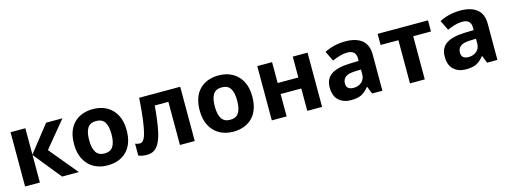

<svg xmlns="http://www.w3.org/2000/svg" viewBox="-14 -1207 4935 1866"><g transform="rotate(-15 2453.0 -273.5)"><path d="M436 -545.9H600.1L383.8 -284.2L619.1 0H450.2L227.1 -276.9V0H78.1V-545.9H227.1V-280.8Z M1173.3 -273.9Q1173.3 -137.2 1101.8 -63.7Q1030.3 9.8 907.2 9.8Q830.6 9.8 771.2 -23.2Q711.9 -56.2 678 -119.6Q644 -183.1 644 -273.9Q644 -409.7 715.3 -482.9Q786.6 -556.2 910.2 -556.2Q986.8 -556.2 1046.1 -523.4Q1105.5 -490.7 1139.4 -427.7Q1173.3 -364.7 1173.3 -273.9ZM795.9 -273.9Q795.9 -192.9 822.5 -151.4Q849.1 -109.9 909.2 -109.9Q968.8 -109.9 994.9 -151.4Q1021 -192.9 1021 -273.9Q1021 -355 994.6 -395.5Q968.3 -436 908.2 -436Q849.1 -436 822.5 -395.5Q795.9 -355 795.9 -273.9Z M1785.2 0H1636.2V-434.1H1499Q1485.8 -273.9 1464.4 -176.3Q1442.9 -78.6 1404.8 -34.4Q1366.7 9.8 1303.2 9.8Q1251.5 9.8 1218.3 -5.9V-125Q1241.7 -115.2 1266.1 -115.2Q1283.7 -115.2 1299.3 -133.3Q1314.9 -151.4 1327.9 -198Q1340.8 -244.6 1352.1 -329.1Q1363.3 -413.6 1372.1 -545.9H1785.2Z M2437.5 -273.9Q2437.5 -137.2 2366 -63.7Q2294.4 9.8 2171.4 9.8Q2094.7 9.8 2035.4 -23.2Q1976.1 -56.2 1942.1 -119.6Q1908.2 -183.1 1908.2 -273.9Q1908.2 -409.7 1979.5 -482.9Q2050.8 -556.2 2174.3 -556.2Q2251 -556.2 2310.3 -523.4Q2369.6 -490.7 2403.6 -427.7Q2437.5 -364.7 2437.5 -273.9ZM2060.1 -273.9Q2060.1 -192.9 2086.7 -151.4Q2113.3 -109.9 2173.3 -109.9Q2232.9 -109.9 2259 -151.4Q2285.2 -192.9 2285.2 -273.9Q2285.2 -355 2258.8 -395.5Q2232.4 -436 2172.4 -436Q2113.3 -436 2086.7 -395.5Q2060.1 -355 2060.1 -273.9Z M2709.5 -545.9V-335.9H2917.5V-545.9H3066.4V0H2917.5V-225.1H2709.5V0H2560.5V-545.9Z M3446.3 -557.1Q3556.2 -557.1 3614.7 -509.3Q3673.3 -461.4 3673.3 -363.8V0H3569.3L3540.5 -74.2H3536.6Q3501.5 -29.8 3462.6 -10Q3423.8 9.8 3355.5 9.8Q3282.7 9.8 3234.6 -32.5Q3186.5 -74.7 3186.5 -163.1Q3186.5 -250 3247.6 -291.3Q3308.6 -332.5 3430.7 -336.9L3525.4 -339.8V-363.8Q3525.4 -406.7 3502.9 -426.8Q3480.5 -446.8 3440.4 -446.8Q3400.9 -446.8 3362.8 -435.5Q3324.7 -424.3 3286.6 -407.2L3237.3 -507.8Q3280.8 -530.8 3334.7 -543.9Q3388.7 -557.1 3446.3 -557.1ZM3525.4 -252.9 3467.8 -251Q3395.5 -249 3367.4 -225.1Q3339.4 -201.2 3339.4 -162.1Q3339.4 -127.9 3359.4 -113.5Q3379.4 -99.1 3411.6 -99.1Q3459.5 -99.1 3492.4 -127.4Q3525.4 -155.8 3525.4 -208Z M4278.3 -434.1H4099.6V0H3950.7V-434.1H3771.5V-545.9H4278.3Z M4603.5 -557.1Q4713.4 -557.1 4772 -509.3Q4830.6 -461.4 4830.6 -363.8V0H4726.6L4697.8 -74.2H4693.8Q4658.7 -29.8 4619.9 -10Q4581.1 9.8 4512.7 9.8Q4439.9 9.8 4391.8 -32.5Q4343.8 -74.7 4343.8 -163.1Q4343.8 -250 4404.8 -291.3Q4465.8 -332.5 4587.9 -336.9L4682.6 -339.8V-363.8Q4682.6 -406.7 4660.2 -426.8Q4637.7 -446.8 4597.7 -446.8Q4558.1 -446.8 4520 -435.5Q4481.9 -424.3 4443.8 -407.2L4394.5 -507.8Q4438 -530.8 4491.9 -543.9Q4545.9 -557.1 4603.5 -557.1ZM4682.6 -252.9 4625 -251Q4552.7 -249 4524.7 -225.1Q4496.6 -201.2 4496.6 -162.1Q4496.6 -127.9 4516.6 -113.5Q4536.6 -99.1 4568.8 -99.1Q4616.7 -99.1 4649.7 -127.4Q4682.6 -155.8 4682.6 -208Z"/></g></svg>

Font: Open Sans
Style: Bold
Weight: 700
Designer: Monotype Design Team
Foundry: Monotype Imaging Inc.
Version: Version 3.000; ttfautohint (v1.8.4)